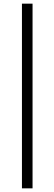

<svg xmlns="http://www.w3.org/2000/svg" viewBox="-20 -810 298 1050"><path d="M100 -790H158V220H100Z"/></svg>

Font: Oak Sans Light
Style: Regular
Weight: 400
Designer: Erik Kennedy, Walven
Foundry: Erik Kennedy, Walven
Version: Version 1.100;Glyphs 3.1.2 (3151)